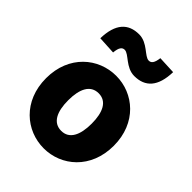

<svg xmlns="http://www.w3.org/2000/svg" viewBox="-240 -975 1117 1117"><g transform="rotate(45 318.5 -417.0)"><path d="M319 14C463 14 597 -96 597 -285C597 -473 463 -583 319 -583C174 -583 40 -473 40 -285C40 -96 174 14 319 14ZM319 -130C252 -130 222 -190 222 -285C222 -379 252 -439 319 -439C385 -439 415 -379 415 -285C415 -190 385 -130 319 -130ZM394 -656C483 -656 535 -710 538 -832L428 -837C423 -794 410 -779 390 -779C355 -779 314 -848 243 -848C154 -848 102 -794 99 -672L210 -666C214 -710 227 -725 247 -725C282 -725 323 -656 394 -656Z"/></g></svg>

Font: Noto Sans TC Black
Style: Regular
Weight: 900
Designer: Ryoko NISHIZUKA 西塚涼子 (kana, bopomofo & ideographs); Paul D. Hunt (Latin, Greek & Cyrillic); Sandoll Communications 산돌커뮤니
Foundry: Adobe
Version: Version 2.004;hotconv 1.0.118;makeotfexe 2.5.65603